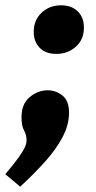

<svg xmlns="http://www.w3.org/2000/svg" viewBox="-61 -510 361 723"><path d="M20 -68Q20 -119 51 -144.5Q82 -170 118 -170Q150 -170 174.5 -150Q199 -130 199 -86Q199 -40 174.5 6.5Q150 53 108 99.5Q66 146 15 193L-41 146Q-8 107 9 83Q26 59 32.5 44.5Q39 30 39 18Q39 -2 29.5 -19Q20 -36 20 -68ZM151 -307Q111 -307 88.5 -330Q66 -353 66 -390Q66 -434 95.5 -462Q125 -490 169 -490Q208 -490 231.5 -467.5Q255 -445 255 -406Q255 -361 224.5 -334Q194 -307 151 -307Z"/></svg>

Font: Bitter ExtraBold
Style: Italic
Weight: 800
Italic angle: -9°
Designer: Sol Matas, and Bitter project Authors
Foundry: Sol Matas
Version: Version 2.001